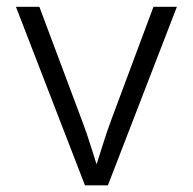

<svg xmlns="http://www.w3.org/2000/svg" viewBox="-20 -556 579 576"><path d="M234.9 0 27.8 -535.6H98.1L223.1 -202.1Q239.7 -159.2 252.9 -116.2Q266.1 -73.2 280.3 -31.7H259.3Q273.4 -73.2 286.6 -116.2Q299.8 -159.2 315.9 -202.1L440.4 -535.6H510.7L303.7 0Z"/></svg>

Font: Inter 20pt Light
Style: Regular
Weight: 300
Version: Version 4.001;git-66647c0bb